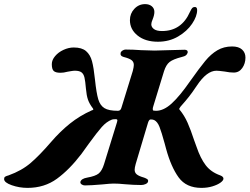

<svg xmlns="http://www.w3.org/2000/svg" viewBox="-90 -896 1214 934"><path d="M-70 -25Q-70 -33 -65.5 -36Q-61 -39 -56 -40.5Q-51 -42 -48 -43Q16 -66 60 -104Q104 -142 159 -206Q203 -257 250.5 -295Q298 -333 356 -359Q357 -359 360.5 -360.5Q364 -362 364 -364Q364 -366 361 -370Q345 -391 338 -411Q331 -431 328 -465Q325 -501 321 -518.5Q317 -536 306.5 -544Q296 -552 274 -552Q267 -552 255.5 -550Q244 -548 238 -547Q220 -542 204 -542Q181 -542 171.5 -550.5Q162 -559 162 -584Q162 -604 178 -623Q194 -642 219 -653.5Q244 -665 269 -665Q308 -665 328.5 -647.5Q349 -630 357.5 -598.5Q366 -567 372 -509Q379 -443 388 -413Q397 -383 418 -370Q439 -357 484 -357Q497 -357 501 -373L556 -551Q561 -571 561 -580Q561 -595 550 -603.5Q539 -612 511 -619Q493 -624 497 -640Q499 -646 506.5 -650.5Q514 -655 521 -655Q557 -655 596 -652Q642 -650 662 -650Q680 -650 732 -652Q784 -654 808 -654Q816 -654 820 -650.5Q824 -647 823 -640Q820 -631 814 -626.5Q808 -622 795 -619Q752 -608 735 -594.5Q718 -581 708 -550L656 -380Q653 -371 653 -366Q653 -359 656.5 -358Q660 -357 669 -357Q706 -357 745 -392.5Q784 -428 834 -500Q880 -565 908 -599Q936 -633 967.5 -651.5Q999 -670 1039 -670Q1071 -670 1087.5 -655Q1104 -640 1104 -616Q1104 -587 1088.5 -565Q1073 -543 1047 -543Q1028 -543 1003 -548Q973 -552 963 -552Q916 -552 868 -480Q846 -447 829.5 -426Q813 -405 788 -377Q783 -370 782 -367.5Q781 -365 784 -362Q807 -334 822.5 -299Q838 -264 854 -215L866 -182Q885 -126 910.5 -92.5Q936 -59 981 -43Q997 -37 997 -27Q997 -18 982.5 -7.5Q968 3 943.5 10.5Q919 18 890 18Q816 18 779 -33Q742 -84 718 -172L711 -198Q696 -253 686 -278.5Q676 -304 660 -312Q653 -315 643 -315Q635 -315 630 -299L570 -98Q565 -80 565 -70Q565 -56 575.5 -47.5Q586 -39 611 -32Q622 -28 627 -24Q632 -20 630 -12Q628 -5 618 -0.5Q608 4 597 4Q561 4 515 0Q488 -3 462 -3Q447 -3 409 1Q351 6 323 6Q314 6 307 1Q300 -4 301 -11Q305 -27 334 -32Q374 -39 390 -52Q406 -65 416 -97L479 -301L481 -310Q481 -316 475 -316H468Q459 -316 454 -314Q428 -304 405 -278Q382 -252 342 -197Q322 -168 306 -147Q248 -71 187 -26.5Q126 18 44 18Q4 18 -33 5Q-70 -8 -70 -25ZM542 -798Q542 -830 563.5 -853Q585 -876 616 -876Q636 -876 648.5 -865.5Q661 -855 661 -838Q661 -823 653 -803Q646 -787 646 -778Q646 -764 659 -754.5Q672 -745 698 -745Q793 -745 834 -838Q841 -853 845.5 -857.5Q850 -862 858 -862Q869 -862 869 -847Q869 -817 844.5 -780.5Q820 -744 776.5 -718.5Q733 -693 678 -693Q617 -693 579.5 -723Q542 -753 542 -798Z"/></svg>

Font: EB Garamond
Style: Bold Italic
Weight: 700
Italic angle: -17.2°
Designer: Georg Duffner and Octavio Pardo
Foundry: Georg Duffner
Version: Version 1.000